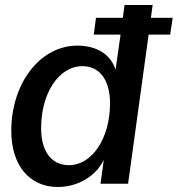

<svg xmlns="http://www.w3.org/2000/svg" viewBox="-20 -733 709 766"><path d="M211 13C289 13 362 -29 394 -95L381 0H491L573 -595H659L669 -662H582L589 -713H477L470 -662H363L354 -595H461L441 -455C422 -516 365 -551 289 -551C140 -551 25 -401 25 -211C25 -75 96 13 211 13ZM255 -74C184 -74 144 -131 144 -221C144 -362 215 -469 309 -469C378 -469 419 -413 419 -321C419 -182 348 -74 255 -74Z"/></svg>

Font: Ronzino Medium
Style: Italic
Weight: 500
Italic angle: -7.99998°
Designer: Nunzio Mazzaferro
Foundry: Collletttivo
Version: Version 1.000;Glyphs 3.3 (3337)